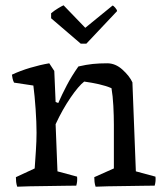

<svg xmlns="http://www.w3.org/2000/svg" viewBox="-20 -701 627 725"><path d="M45 4Q42 -5 41 -14Q40 -23 40 -32L111 -65Q113 -94 115.5 -131.5Q118 -169 118 -200Q118 -238 114.5 -289Q111 -340 106 -378L33 -389Q29 -397 27.5 -404.5Q26 -412 25 -419Q57 -434 94 -445Q131 -456 166 -462L185 -433L190 -316L200 -312Q214 -344 232 -378.5Q250 -413 276 -450Q306 -457 330.5 -459.5Q355 -462 385 -462Q416 -462 442.5 -438Q469 -414 480 -390Q483 -306 486.5 -222Q490 -138 493 -54L567 -34Q569 -17 564 0Q551 0 520.5 0.5Q490 1 454 1.5Q418 2 387 2.5Q356 3 341 4Q338 -5 337 -14Q336 -23 336 -32L410 -65V-230Q410 -263 408 -301Q406 -339 401 -368Q380 -377 353.5 -383Q327 -389 298 -393Q277 -377 246.5 -332.5Q216 -288 190 -232L197 -54L271 -34Q273 -17 268 0Q255 0 224.5 0.5Q194 1 158 1.5Q122 2 91 2.5Q60 3 45 4ZM285 -536 173 -632V-651Q185 -661 199 -669.5Q213 -678 220 -681L302 -596L405 -680Q408 -680 415 -672Q422 -664 422 -659L306 -536Z"/></svg>

Font: Labrada
Style: Regular
Weight: 400
Designer: Mercedes Jáuregui
Foundry: Omnibus-Type Team
Version: Version 1.000; ttfautohint (v1.8.4.7-5d5b)